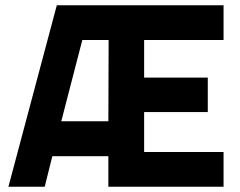

<svg xmlns="http://www.w3.org/2000/svg" viewBox="-20 -710 911 730"><path d="M12 0 196 -690H830V-558H528V-415H770V-284H528V-132H830V0H392V-116H179L150 0ZM213 -249H392L393 -558H293Z"/></svg>

Font: Titillium Web
Style: Bold
Weight: 700
Designer: Mohamed Gaber, Accademia di Belle Arti di Urbino
Foundry: Kief Type Foundry, Accademia di Belle Arti di Urbino
Version: Version 3.000